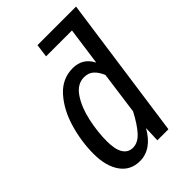

<svg xmlns="http://www.w3.org/2000/svg" viewBox="-222 -830 933 933"><g transform="rotate(-45 244.0 -363.5)"><path d="M379 0H303L306 -81Q253 12 172 12Q108 12 72.5 -38Q37 -88 37 -173Q37 -256 61.5 -340.5Q86 -425 136.5 -482Q187 -539 260 -539Q329 -539 360 -477L387 -671H209L218 -739H483ZM349 -403Q335 -436 316 -452.5Q297 -469 268 -469Q220 -469 188 -421Q156 -373 141 -303.5Q126 -234 126 -170Q126 -114 143.5 -86Q161 -58 194 -58Q228 -58 257.5 -90Q287 -122 319 -183Z"/></g></svg>

Font: Fira Sans Extra Condensed
Style: Italic
Weight: 400
Width: 3
Italic angle: -8°
Designer: Carrois Corporate & Edenspiekermann AG
Foundry: Carrois Corporate GbR & Edenspiekermann AG
Version: Version 4.203